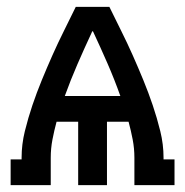

<svg xmlns="http://www.w3.org/2000/svg" viewBox="-20 -540 540 560"><path d="M11 0V-75H43V-80Q43 -119 52.5 -157.5Q62 -196 74.5 -233Q87 -270 102 -306.5Q117 -343 133 -379Q149 -415 166.5 -450Q184 -485 201 -520H299Q316 -485 333.5 -450Q351 -415 367 -379Q383 -343 398 -306.5Q413 -270 425.5 -233Q438 -196 447.5 -157.5Q457 -119 457 -80V-75H489V0H372V-80Q372 -107 367 -133Q362 -159 355 -185H292V0H208V-185H145Q138 -159 133 -133Q128 -107 128 -80V0ZM169 -260H331Q314 -308 293.5 -355Q273 -402 251 -449L250 -448L249 -449L247 -444Q226 -399 206 -353Q186 -307 169 -260Z"/></svg>

Font: Iosevka Curly Slab Medium
Style: Regular
Weight: 500
Monospace: yes
Designer: Belleve Invis
Foundry: Belleve Invis
Version: Version 22.1.2; ttfautohint (v1.8.4)